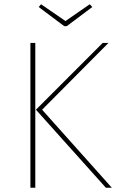

<svg xmlns="http://www.w3.org/2000/svg" viewBox="-20 -883 550 903"><path d="M402 -863 414 -850 294 -760H282L162 -850L173 -863L288 -784ZM146 -681V0H123V-681ZM490 -681 178 -367 506 0H478L149 -367L463 -681Z"/></svg>

Font: FiraGO Thin
Style: Regular
Weight: 100
Designer: bBox Type
Foundry: bBox Type GmbH
Version: Version 1.001;PS 001.001;hotconv 1.0.88;makeotf.lib2.5.64775